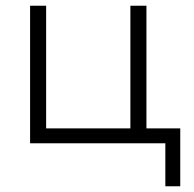

<svg xmlns="http://www.w3.org/2000/svg" viewBox="-20 -500 676 670"><path d="M85 0V-480H141V-52H435V-480H491V-52H609V150H557V0Z"/></svg>

Font: Geologica Thin
Style: Regular
Weight: 100
Designer: Sindre Bremnes, Frode Helland
Foundry: Monokrom Skriftforlag AS
Version: Version 1.010; ttfautohint (v1.8.4.7-5d5b);gftools[0.9.28]